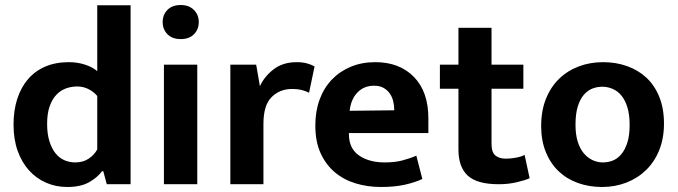

<svg xmlns="http://www.w3.org/2000/svg" viewBox="-20 -735 2704 766"><path d="M368 -714H501V0H406L392 -52H387Q369 -27 335.5 -8Q302 11 248 11Q203 11 164 -6Q125 -23 96 -55Q67 -87 50.5 -133Q34 -179 34 -238Q34 -295 49 -341Q64 -387 92 -419.5Q120 -452 161 -469.5Q202 -487 255 -487Q289 -487 319.5 -477Q350 -467 368 -451ZM368 -352Q355 -368 334 -379Q313 -390 288 -390Q264 -390 242.5 -382Q221 -374 204.5 -356.5Q188 -339 178 -310.5Q168 -282 168 -241Q168 -201 177 -172Q186 -143 201 -124Q216 -105 236.5 -96Q257 -87 280 -87Q312 -87 334.5 -102.5Q357 -118 368 -139Z M634 0V-477H767V0ZM701 -579Q667 -579 648 -598.5Q629 -618 629 -647Q629 -676 648 -695.5Q667 -715 701 -715Q734 -715 753.5 -695.5Q773 -676 773 -647Q773 -618 754 -598.5Q735 -579 701 -579Z M899 0V-477H1002L1017 -391Q1034 -429 1071 -458Q1108 -487 1164 -487Q1187 -487 1205 -482Q1223 -477 1235 -470L1213 -365Q1202 -371 1185 -375.5Q1168 -380 1145 -380Q1096 -380 1063.5 -347.5Q1031 -315 1031 -241V0Z M1689 -204H1372V-200Q1372 -143 1412 -115Q1452 -87 1515 -87Q1555 -87 1585.5 -95Q1616 -103 1641 -114L1665 -21Q1638 -8 1597 1.5Q1556 11 1500 11Q1446 11 1398.5 -3.5Q1351 -18 1315.5 -48Q1280 -78 1259 -124Q1238 -170 1238 -234Q1238 -291 1255 -337.5Q1272 -384 1303.5 -417Q1335 -450 1379 -468.5Q1423 -487 1477 -487Q1574 -487 1631.5 -428Q1689 -369 1689 -263ZM1553 -295Q1553 -314 1548.5 -332Q1544 -350 1534 -363.5Q1524 -377 1509 -385Q1494 -393 1472 -393Q1432 -393 1406 -366Q1380 -339 1375 -293Z M2068 -381H1941V-161Q1941 -127 1956.5 -114.5Q1972 -102 1998 -102Q2018 -102 2039 -106Q2060 -110 2073 -117L2093 -24Q2076 -16 2042 -8Q2008 0 1970 0Q1883 0 1846 -34.5Q1809 -69 1809 -138V-381H1735V-477H1809V-624H1941V-477H2068Z M2629 -242Q2629 -183 2610 -136Q2591 -89 2557.5 -56.5Q2524 -24 2479 -6.5Q2434 11 2382 11Q2330 11 2285.5 -5Q2241 -21 2208.5 -52Q2176 -83 2157.5 -128.5Q2139 -174 2139 -232Q2139 -293 2158 -340.5Q2177 -388 2210.5 -420.5Q2244 -453 2289 -470Q2334 -487 2386 -487Q2438 -487 2482.5 -471Q2527 -455 2559.5 -424.5Q2592 -394 2610.5 -348Q2629 -302 2629 -242ZM2492 -237Q2492 -278 2483 -307Q2474 -336 2459 -354Q2444 -372 2424 -380.5Q2404 -389 2383 -389Q2362 -389 2343 -381.5Q2324 -374 2309 -356.5Q2294 -339 2285 -310Q2276 -281 2276 -237Q2276 -198 2285 -169.5Q2294 -141 2309.5 -123Q2325 -105 2344.5 -96Q2364 -87 2385 -87Q2406 -87 2425 -94.5Q2444 -102 2459 -120Q2474 -138 2483 -166.5Q2492 -195 2492 -237Z"/></svg>

Font: Mukta Vaani
Style: Bold
Weight: 700
Designer: Noopur Datye, Girish Dalvi, Yashodeep Gholap, Pallavi Karambelkar
Foundry: Ek Type
Version: Version 2.538;PS 1.000;hotconv 16.6.51;makeotf.lib2.5.65220;